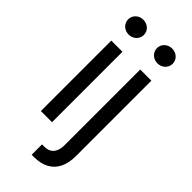

<svg xmlns="http://www.w3.org/2000/svg" viewBox="-293 -775 1022 1022"><g transform="rotate(45 218.0 -264.5)"><path d="M67.4 -530.3H151.4V0H67.4ZM50.8 -673.8Q50.8 -689.5 58.6 -702.1Q66.4 -714.8 80.1 -722.2Q93.8 -729.5 109.4 -729.5Q126 -729.5 139.6 -722.2Q153.3 -714.8 161.1 -702.1Q168.9 -689.5 168.9 -673.8Q168.9 -659.2 161.1 -646Q153.3 -632.8 139.6 -625.5Q126 -618.2 109.4 -618.2Q93.8 -618.2 80.1 -625.5Q66.4 -632.8 58.6 -646Q50.8 -659.2 50.8 -673.8ZM369.1 -530.3V38.1Q369.1 87.9 352.1 124Q335 160.2 300.3 179.7Q265.6 199.2 214.8 199.2Q206.1 199.2 197.3 199.2V121.1Q206.1 121.1 213.9 121.1Q238.3 121.1 253.9 111.3Q269.5 101.6 277.3 83Q285.2 64.5 285.2 38.1V-530.3ZM267.6 -673.8Q267.6 -689.5 275.4 -702.1Q283.2 -714.8 296.9 -722.2Q310.5 -729.5 326.2 -729.5Q342.8 -729.5 356.4 -722.2Q370.1 -714.8 377.9 -702.1Q385.7 -689.5 385.7 -673.8Q385.7 -659.2 377.9 -646Q370.1 -632.8 356.4 -625.5Q342.8 -618.2 326.2 -618.2Q310.5 -618.2 296.9 -625.5Q283.2 -632.8 275.4 -646Q267.6 -659.2 267.6 -673.8Z"/></g></svg>

Font: WEMIX Pretendard Variable
Style: Regular
Weight: 400
Designer: Base glyphs from Inter by Rasmus Andersson; Hangeul glyphs from Noto Sans CJK(Source Han Sans) by Jang Soo-young and Kan
Foundry: Kil Hyung-jin
Version: Version 1.000;Glyphs 3.2 (3208)